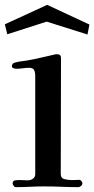

<svg xmlns="http://www.w3.org/2000/svg" viewBox="-22 -769 388 790"><path d="M317 -15Q317 -9 311.5 -4Q306 1 300 1Q265 1 230 -0.5Q195 -2 160 -2Q131 -2 101.5 -0.5Q72 1 42 1Q38 1 34 -4.5Q30 -10 30 -14Q30 -26 41 -27Q53 -29 66 -28Q79 -27 92 -27Q104 -27 113.5 -33.5Q123 -40 123 -53V-457Q123 -471 118.5 -480.5Q114 -490 98 -490Q85 -490 71.5 -488Q58 -486 44 -486Q40 -486 33.5 -488.5Q27 -491 27 -496Q27 -508 38 -511Q51 -515 64 -516.5Q77 -518 89 -520Q118 -525 145 -531.5Q172 -538 200 -544Q203 -545 206 -545.5Q209 -546 212 -546Q229 -546 229 -531Q229 -412 228.5 -292.5Q228 -173 228 -53Q228 -35 244.5 -31.5Q261 -28 274 -28Q282 -28 289.5 -28.5Q297 -29 304 -29Q309 -29 313 -24Q317 -19 317 -15ZM346 -668 338 -627 170 -680 8 -628 -2 -669 172 -749Z"/></svg>

Font: Kaisei Tokumin Medium
Style: Regular
Weight: 500
Designer: Font-Kai,
Foundry: KAZUO KANAI
Version: Version 5.003